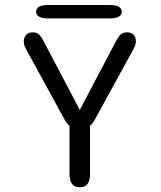

<svg xmlns="http://www.w3.org/2000/svg" viewBox="-20 -758 659 787"><path d="M307 9.5Q265 9.5 265 -43.5V-242.5Q254.5 -251 243.5 -270L86 -558Q77.5 -573 77.5 -589Q77.5 -603 86.8 -614.2Q96 -625.5 115 -625.5Q131.5 -625.5 141 -615.8Q150.5 -606 161.5 -584L307 -307.5L453 -584.5Q463.5 -606 473.8 -615.8Q484 -625.5 500.5 -625.5Q519.5 -625.5 528.2 -614.5Q537 -603.5 537 -590Q537 -582 534.5 -573.8Q532 -565.5 528 -558.5L370 -270Q365 -261 360.2 -254.2Q355.5 -247.5 349 -243V-43.5Q349 9.5 307 9.5ZM128 -710Q128 -723 140 -730.2Q152 -737.5 177 -737.5H430Q455.5 -737.5 467.2 -730.2Q479 -723 479 -710Q479 -697 467.2 -689.8Q455.5 -682.5 430 -682.5H177Q152 -682.5 140 -689.8Q128 -697 128 -710Z"/></svg>

Font: Sono Monospace
Style: Regular
Weight: 400
Designer: Tyler Finck
Foundry: Tyler Finck
Version: Version 2.112